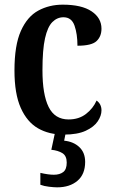

<svg xmlns="http://www.w3.org/2000/svg" viewBox="-20 -567 488 823"><path d="M253 10Q190 10 143 -17Q96 -44 69 -104.5Q42 -165 42 -265Q42 -373 69.5 -434.5Q97 -496 144 -521.5Q191 -547 249 -547Q330 -547 372.5 -518.5Q415 -490 415 -444Q415 -411 394 -391Q373 -371 312 -371Q312 -421 299.5 -457Q287 -493 252 -493Q225 -493 204.5 -472.5Q184 -452 173 -403Q162 -354 162 -266Q162 -162 188.5 -108.5Q215 -55 274 -55Q318 -55 348.5 -78.5Q379 -102 394 -136Q415 -121 415 -94Q415 -71 399 -47Q383 -23 347.5 -6.5Q312 10 253 10ZM225 236Q212 236 190.5 233.5Q169 231 153 225V174Q187 182 211 182Q236 182 251 170.5Q266 159 266 130Q266 101 247.5 89.5Q229 78 200 75L218 -9H264L255 36Q295 40 320 63.5Q345 87 345 127Q345 180 312 208Q279 236 225 236Z"/></svg>

Font: Noto Serif Thai Condensed SemiBold
Style: Regular
Weight: 600
Width: 3
Designer: Monotype Design Team
Foundry: Monotype Imaging Inc.
Version: Version 2.002; ttfautohint (v1.8.4.7-5d5b)